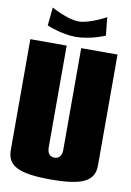

<svg xmlns="http://www.w3.org/2000/svg" viewBox="-99 -970 708 1041"><g transform="rotate(10 255.0 -450.0)"><path d="M255 -860C195 -860 105 -910 105 -910L95 -810C95 -810 175 -775 255 -775C335 -775 415 -810 415 -810L405 -910C405 -910 315 -860 255 -860ZM15 -720V-110C15 -22 80 10 255 10C430 10 495 -22 495 -110V-720H295V-160C295 -128 281 -110 255 -110C229 -110 215 -128 215 -160V-720Z"/></g></svg>

Font: MikodacsPCS
Style: Regular
Weight: 900
Designer: gluk (gluksza@wp.pl)
Foundry: gluk (gluksza@wp.pl)
Version: Version 0.27